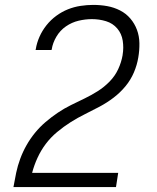

<svg xmlns="http://www.w3.org/2000/svg" viewBox="-20 -763 640 783"><path d="M35 0V-1Q40 -30 46 -58.5Q52 -87 62.5 -115.5Q73 -144 88 -170.5Q103 -197 122.5 -221Q142 -245 166 -265.5Q190 -286 216 -303.5Q242 -321 269.5 -334.5Q297 -348 325 -361.5Q353 -375 379 -391.5Q405 -408 427 -430.5Q449 -453 462 -481Q475 -509 480 -538V-539Q485 -568 480.5 -597Q476 -626 458 -647Q440 -668 412.5 -676.5Q385 -685 355 -685Q328 -685 300.5 -678.5Q273 -672 249 -655.5Q225 -639 210 -613.5Q195 -588 191 -562L190 -559H125L126 -563Q130 -588 141 -613Q152 -638 169.5 -660Q187 -682 209.5 -698.5Q232 -715 257 -725Q282 -735 308.5 -739Q335 -743 360 -743Q390 -743 417.5 -738Q445 -733 469.5 -720.5Q494 -708 511.5 -687.5Q529 -667 538.5 -641.5Q548 -616 548.5 -587Q549 -558 544 -529Q539 -498 526 -467.5Q513 -437 491.5 -411Q470 -385 443 -364.5Q416 -344 386 -328Q356 -312 326.5 -297.5Q297 -283 268.5 -265Q240 -247 213.5 -225Q187 -203 167 -176.5Q147 -150 133 -119.5Q119 -89 111 -58H462L453 0Z"/></svg>

Font: Iosevka Aile Light Oblique
Style: Regular
Weight: 300
Italic angle: -9°
Designer: Belleve Invis
Foundry: Belleve Invis
Version: Version 31.1.0; ttfautohint (v1.8.4)